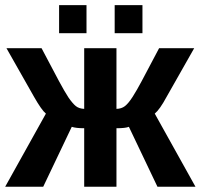

<svg xmlns="http://www.w3.org/2000/svg" viewBox="-28 -712 766 732"><path d="M293 -223.1Q261.7 -223.1 245.6 -228.5L136.7 0H-8.3L147 -278.8Q130.4 -292.5 102.1 -342.3L-3.4 -528.3H130.4L196.8 -402.8Q218.3 -362.8 233.4 -339.8Q249 -317.4 261 -307.6Q272.9 -297.9 293 -296.9V-528.3H416V-296.9Q435.1 -297.4 447.8 -307.1Q461.4 -317.4 477.8 -343Q494.1 -368.7 512.2 -402.8L578.6 -528.3H712.4L606.9 -342.3Q581.1 -294.4 562 -278.8L717.3 0H572.3L463.4 -228.5Q450.2 -223.1 416 -223.1V0H293ZM515.1 -692.4V-585.4H409.2V-692.4ZM301.8 -692.4V-585.4H197.3V-692.4Z"/></svg>

Font: Arimo
Style: Bold
Weight: 700
Designer: Steve Matteson
Foundry: Monotype Imaging Inc.
Version: Version 1.33